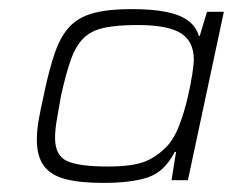

<svg xmlns="http://www.w3.org/2000/svg" viewBox="-20 -714 512 422"><path d="M206 -312Q156 -312 123.5 -320.5Q91 -329 76 -350Q61 -371 61 -407Q61 -427 65 -450Q69 -473 76 -504Q88 -562 101 -599Q114 -636 134 -656.5Q154 -677 186.5 -685.5Q219 -694 269 -694Q314 -694 344.5 -688Q375 -682 393 -669Q411 -656 417 -635H419L435 -688H472L393 -318H357L367 -380H364Q342 -337 306 -324.5Q270 -312 206 -312ZM216 -348Q275 -348 302.5 -360.5Q330 -373 351 -397Q365 -414 375 -441Q385 -468 392 -497.5Q399 -527 402.5 -550Q406 -573 406 -583Q406 -623 377.5 -641Q349 -659 282 -659Q238 -659 209.5 -653Q181 -647 164 -630.5Q147 -614 136 -583.5Q125 -553 114 -503Q109 -475 105 -451.5Q101 -428 101 -411Q101 -372 127.5 -360Q154 -348 216 -348Z"/></svg>

Font: Saira Expanded ExtraLight
Style: Italic
Weight: 250
Width: 7
Italic angle: -12°
Designer: Hector Gatti with collaboration of the Omnibus-Type team
Foundry: Omnibus-Type
Version: Version 1.101